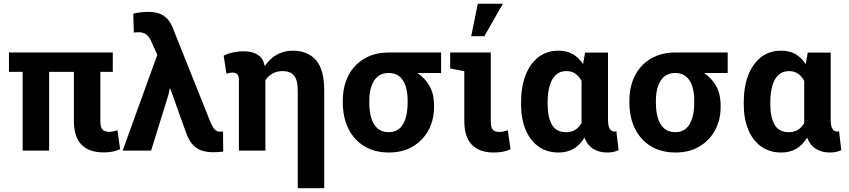

<svg xmlns="http://www.w3.org/2000/svg" viewBox="-20 -811 4571 1034"><path d="M538.1 9.8Q460 9.8 418.9 -32Q377.9 -73.7 377.9 -159.2V-423.8H244.6V0H102.1V-423.8H28.3V-528.3H587.4V-423.8H520.5V-157.2Q520.5 -125.5 531.7 -113.3Q543 -101.1 567.9 -101.1Q579.1 -101.1 589.8 -103.3Q600.6 -105.5 612.3 -109.9L627 -7.3Q605.5 2 583.7 5.9Q562 9.8 538.1 9.8Z M1128.4 8.8Q1088.9 8.8 1060.5 -2.4Q1032.2 -13.7 1013.2 -37.4Q994.1 -61 981.4 -98.6L897 -333.5H894L888.2 -304.2L793.9 0H640.6L827.1 -515.6L792.5 -592.8Q782.7 -614.7 766.8 -626Q751 -637.2 729.5 -637.2Q720.7 -637.2 714.4 -637Q708 -636.7 700.7 -635.7L697.8 -737.3Q712.4 -741.7 736.1 -744.4Q759.8 -747.1 779.8 -747.1Q830.6 -747.1 861.3 -726.3Q892.1 -705.6 908.7 -665L1113.3 -153.3Q1123.5 -128.4 1135 -115.2Q1146.5 -102.1 1164.6 -102.1Q1169.9 -102.1 1173.6 -102.1Q1177.2 -102.1 1181.2 -102.5L1182.1 5.4Q1171.4 6.8 1158.2 7.8Q1145 8.8 1128.4 8.8Z M1583.5 202.6V-323.2Q1583.5 -379.9 1563.2 -404.1Q1543 -428.2 1502.9 -428.2Q1472.2 -428.2 1448.5 -415.3Q1424.8 -402.3 1409.2 -379.4V0H1266.6V-380.4Q1266.6 -402.3 1258.1 -411.1Q1249.5 -419.9 1232.4 -419.9Q1223.1 -419.9 1217.3 -418.7Q1211.4 -417.5 1199.2 -414.6L1184.6 -511.2Q1203.1 -521.5 1232.9 -528.1Q1262.7 -534.7 1292.5 -534.7Q1337.9 -534.7 1366.5 -517.1Q1395 -499.5 1402.8 -465.8Q1403.8 -463.4 1404.5 -460.2Q1405.3 -457 1405.8 -454.6Q1432.1 -494.6 1470.7 -516.4Q1509.3 -538.1 1556.6 -538.1Q1636.7 -538.1 1681.4 -487.3Q1726.1 -436.5 1726.1 -323.7V202.6Z M2074.7 10.3Q1997.1 10.3 1941.4 -23.9Q1885.7 -58.1 1856 -118.7Q1826.2 -179.2 1826.2 -258.8V-269Q1826.2 -345.2 1856 -403.6Q1885.7 -461.9 1941.7 -495.1Q1997.6 -528.3 2075.2 -528.3H2355.5V-418H2227.5Q2267.1 -392.6 2292.2 -349.6Q2317.4 -306.6 2317.4 -243.2V-232.9Q2317.4 -165.5 2287.8 -110.4Q2258.3 -55.2 2203.9 -22.5Q2149.4 10.3 2074.7 10.3ZM2073.2 -99.1Q2108.9 -99.1 2131.3 -118.9Q2153.8 -138.7 2164.6 -174.8Q2175.3 -210.9 2175.3 -258.8V-269Q2175.3 -313 2164.6 -346.7Q2153.8 -380.4 2131.1 -399.2Q2108.4 -418 2072.8 -418Q2037.1 -418 2014.2 -398.9Q1991.2 -379.9 1980 -346.2Q1968.8 -312.5 1968.8 -269V-258.8Q1968.8 -210.4 1979.7 -174.6Q1990.7 -138.7 2013.9 -118.9Q2037.1 -99.1 2073.2 -99.1Z M2638.7 10.3Q2562 10.3 2521.2 -31.5Q2480.5 -73.2 2480.5 -158.7V-427.7L2404.3 -442.4V-528.3H2623V-156.7Q2623 -125 2633.8 -112.8Q2644.5 -100.6 2667.5 -100.6Q2681.6 -100.6 2689.9 -102.3Q2698.2 -104 2714.8 -109.4L2729.5 -6.8Q2706.5 2.9 2686 6.6Q2665.5 10.3 2638.7 10.3ZM2517.6 -616.2 2553.2 -791H2688.5L2588.4 -616.2Z M2987.3 10.3Q2924.8 10.3 2879.6 -22.2Q2834.5 -54.7 2810.3 -113Q2786.1 -171.4 2786.1 -249.5V-259.8Q2786.1 -343.3 2810.3 -405.8Q2834.5 -468.3 2879.6 -503.2Q2924.8 -538.1 2987.3 -538.1Q3032.7 -538.1 3064.9 -519.3Q3097.2 -500.5 3120.1 -465.8L3130.9 -527.8H3254.4V-168.5Q3254.4 -131.8 3263.7 -117.2Q3272.9 -102.5 3289.1 -102.5Q3292 -102.5 3294.9 -103Q3297.9 -103.5 3299.3 -104.5L3311.5 -2.4Q3295.4 4.9 3280.5 7.6Q3265.6 10.3 3249.5 10.3Q3205.6 10.3 3174.3 -9.5Q3143.1 -29.3 3127.4 -69.8Q3104 -30.8 3070.1 -10.3Q3036.1 10.3 2987.3 10.3ZM3028.8 -99.1Q3057.6 -99.1 3077.9 -111.8Q3098.1 -124.5 3111.8 -148.4V-375.5Q3102.5 -392.6 3090.6 -404.3Q3078.6 -416 3063.5 -422.1Q3048.3 -428.2 3030.8 -428.2Q2995.1 -428.2 2972.7 -407Q2950.2 -385.7 2939.7 -347.9Q2929.2 -310.1 2929.2 -259.8V-249.5Q2929.2 -179.7 2952.4 -139.4Q2975.6 -99.1 3028.8 -99.1Z M3618.2 10.3Q3540.5 10.3 3484.9 -23.9Q3429.2 -58.1 3399.4 -118.7Q3369.6 -179.2 3369.6 -258.8V-269Q3369.6 -345.2 3399.4 -403.6Q3429.2 -461.9 3485.1 -495.1Q3541 -528.3 3618.7 -528.3H3898.9V-418H3771Q3810.5 -392.6 3835.7 -349.6Q3860.8 -306.6 3860.8 -243.2V-232.9Q3860.8 -165.5 3831.3 -110.4Q3801.8 -55.2 3747.3 -22.5Q3692.9 10.3 3618.2 10.3ZM3616.7 -99.1Q3652.3 -99.1 3674.8 -118.9Q3697.3 -138.7 3708 -174.8Q3718.8 -210.9 3718.8 -258.8V-269Q3718.8 -313 3708 -346.7Q3697.3 -380.4 3674.6 -399.2Q3651.9 -418 3616.2 -418Q3580.6 -418 3557.6 -398.9Q3534.7 -379.9 3523.4 -346.2Q3512.2 -312.5 3512.2 -269V-258.8Q3512.2 -210.4 3523.2 -174.6Q3534.2 -138.7 3557.4 -118.9Q3580.6 -99.1 3616.7 -99.1Z M4186.5 10.3Q4124 10.3 4078.9 -22.2Q4033.7 -54.7 4009.5 -113Q3985.4 -171.4 3985.4 -249.5V-259.8Q3985.4 -343.3 4009.5 -405.8Q4033.7 -468.3 4078.9 -503.2Q4124 -538.1 4186.5 -538.1Q4231.9 -538.1 4264.2 -519.3Q4296.4 -500.5 4319.3 -465.8L4330.1 -527.8H4453.6V-168.5Q4453.6 -131.8 4462.9 -117.2Q4472.2 -102.5 4488.3 -102.5Q4491.2 -102.5 4494.1 -103Q4497.1 -103.5 4498.5 -104.5L4510.7 -2.4Q4494.6 4.9 4479.7 7.6Q4464.8 10.3 4448.7 10.3Q4404.8 10.3 4373.5 -9.5Q4342.3 -29.3 4326.7 -69.8Q4303.2 -30.8 4269.3 -10.3Q4235.4 10.3 4186.5 10.3ZM4228 -99.1Q4256.8 -99.1 4277.1 -111.8Q4297.4 -124.5 4311 -148.4V-375.5Q4301.8 -392.6 4289.8 -404.3Q4277.8 -416 4262.7 -422.1Q4247.6 -428.2 4230 -428.2Q4194.3 -428.2 4171.9 -407Q4149.4 -385.7 4138.9 -347.9Q4128.4 -310.1 4128.4 -259.8V-249.5Q4128.4 -179.7 4151.6 -139.4Q4174.8 -99.1 4228 -99.1Z"/></svg>

Font: Robotiche
Style: Bold
Weight: 700
Designer: Google
Version: Version 2.001